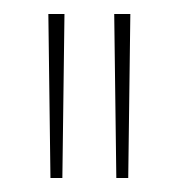

<svg xmlns="http://www.w3.org/2000/svg" viewBox="-20 -772 255 274"><path d="M49 -752H72L69 -518H52ZM143 -752H166L163 -518H146Z"/></svg>

Font: Hepta Slab ExtraLight
Style: Regular
Weight: 200
Designer: Michael LaGattuta
Foundry: Michael LaGattuta
Version: Version 1.100